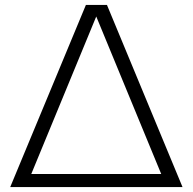

<svg xmlns="http://www.w3.org/2000/svg" viewBox="-20 -760 784 780"><path d="M21.5 0 329 -740H414.5L721.5 0ZM107 -53H635L371 -693Z"/></svg>

Font: Encode Sans Exp Lt
Style: Regular
Weight: 300
Width: 7
Designer: Multiple Designers
Foundry: Impallari Type
Version: Version 3.002; ttfautohint (v1.8.3) -l 8 -r 50 -G 200 -x 14 